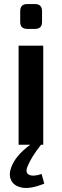

<svg xmlns="http://www.w3.org/2000/svg" viewBox="-20 -716 306 950"><path d="M153 -573H115Q80 -573 80 -607V-661Q80 -696 115 -696H153Q188 -696 188 -661V-607Q188 -573 153 -573ZM186 145 199 193Q130 220 90 212.5Q50 205 36 177.5Q22 150 35 114Q55 55 130 0H72V-490H194V0H183Q135 61 117 106Q103 138 123.5 148.5Q144 159 186 145Z"/></svg>

Font: Exo 2.0 Semi Bold
Style: Regular
Weight: 600
Designer: Natanael Gama
Version: Version 1.001;PS 001.001;hotconv 1.0.70;makeotf.lib2.5.58329